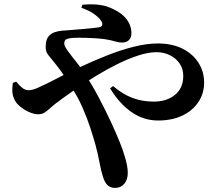

<svg xmlns="http://www.w3.org/2000/svg" viewBox="-20 -820 1040 907"><path d="M523.5 67.7Q501.2 67.7 487.8 54.6Q474.3 41.6 465.7 12.9Q457.3 -12.7 450.3 -51.3Q443.2 -90 431.3 -134.9Q421.5 -169.8 406.7 -215.6Q391.9 -261.4 369.2 -313.1Q346.6 -364.9 312.2 -416.6Q291.8 -449.8 274 -475.3Q256.2 -500.8 240.7 -519.7Q223.6 -541.7 208.5 -559.6Q193.4 -577.6 196.1 -605.8Q197.4 -633.5 209.1 -647.7Q220.7 -661.9 237.9 -667.7Q255.1 -673.5 273 -675Q290.9 -676.4 304.6 -677.4Q334.8 -680 363.2 -682.1Q391.6 -684.2 414.1 -686.8Q436.7 -689.4 448.3 -691.1Q469.3 -695.3 461.2 -715.1Q454.1 -731.2 429 -750.5Q403.9 -769.8 364.6 -783L369 -797.5Q447.5 -804.8 496.1 -785.3Q544.6 -765.8 568 -740.7Q584.9 -722.5 592.9 -703.4Q600.8 -684.3 600.8 -663.7Q600.8 -641.4 588.5 -630.1Q576.2 -618.9 556.4 -618.9Q541.5 -618.9 522.9 -624.5Q504.3 -630.1 488.9 -632.5Q472.3 -636 444.5 -638.2Q416.6 -640.4 385.2 -641.3Q353.8 -642.2 324.8 -641.1Q306.6 -640 295 -635.3Q283.5 -630.5 283.5 -614.3Q283.5 -602.3 300.4 -579.2Q317.3 -556 340.2 -527.8Q363.1 -499.7 380.5 -471.4Q415.3 -418.7 446.6 -359.5Q477.9 -300.4 503.2 -245.7Q528.4 -191.1 544.3 -151.8Q559.5 -115.4 571.5 -73.9Q583.6 -32.4 583.6 -3.1Q583.6 28.2 567.4 47.9Q551.1 67.7 523.5 67.7ZM726.8 -250.7Q658.9 -250.7 601.5 -290.4Q544.1 -330.1 500.2 -402.6L514.1 -413.5Q559 -375.1 605.6 -357.5Q652.1 -340 706.2 -340Q767.1 -340 806.4 -371.8Q845.7 -403.7 845.7 -461.6Q845.7 -495.2 828.3 -520.3Q810.9 -545.4 782.3 -559.4Q753.7 -573.5 719.7 -573.5Q681.1 -573.5 633.6 -558.1Q586.2 -542.7 534.9 -517.4Q483.6 -492.1 432.1 -460.5Q380.7 -428.9 332.8 -395.8Q285 -362.6 245.1 -332.6Q227.6 -319.1 214.3 -306.8Q201 -294.6 189 -287.4Q177.1 -280.2 160.1 -280.2Q143.3 -280.2 122.2 -288.7Q101.1 -297.2 82.6 -311Q64.1 -324.9 54.6 -338.6Q43.5 -355.5 39.8 -374.7Q36 -394 40.6 -428.1L56 -434.7Q69.2 -418.4 83.6 -406.2Q98 -393.9 115.3 -393.9Q133.7 -393.9 158.9 -405.4Q184.2 -416.9 210.9 -429.9Q279.1 -465.7 348.1 -498.4Q417.2 -531.1 484.4 -557.6Q551.5 -584.2 612.6 -599.4Q673.7 -614.7 724.9 -614.7Q793.1 -614.7 842.3 -590Q891.5 -565.2 917.8 -523.2Q944.2 -481.3 944.2 -429.6Q944.2 -378.5 917 -337.7Q889.8 -296.9 841 -273.8Q792.2 -250.7 726.8 -250.7Z"/></svg>

Font: Noto Serif KR ExtraLight
Style: Regular
Weight: 200
Designer: Ryoko NISHIZUKA 西塚涼子 (kana & ideographs); Frank Grießhammer (Latin, Greek & Cyrillic); Wenlong ZHANG 张文龙 (bopomofo); San
Foundry: Adobe
Version: Version 2.002-H1;hotconv 1.1.0;makeotfexe 2.6.0